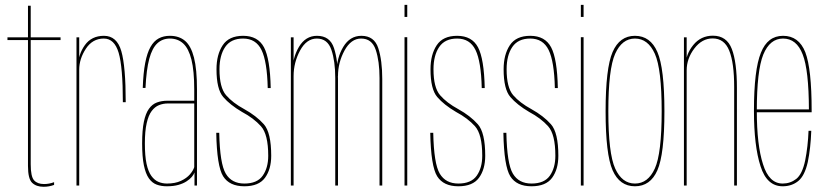

<svg xmlns="http://www.w3.org/2000/svg" viewBox="-20 -746 3327 772"><path d="M155 5Q177.5 5 197.5 -2.5V-13.5Q177.5 -6 157 -6Q130.5 -6 117 -21Q103.5 -36 103.5 -85.5V-585H223.5V-596H103.5V-723H92.5V-596H10V-585H92.5V-78.5Q92.5 -27 109.2 -11Q126 5 155 5Z M474 -335H485.5Q485.5 -479 467.8 -540.5Q450 -602 398 -602Q348 -602 321.2 -564.5Q294.5 -527 294.5 -481.5L298.5 -466Q298.5 -509 325.2 -550Q352 -591 397.5 -591Q440 -591 457 -534Q474 -477 474 -335ZM287.5 0H298.5V-503.5V-596H287.5Z M650.5 3Q677.5 3 697 -2.5Q716.5 -8 730 -16.8Q743.5 -25.5 751.2 -34.8Q759 -44 762 -52.5V0H772V-386.5Q772 -467.5 760 -514.5Q748 -561.5 724 -581.8Q700 -602 663 -602Q637.5 -602 618 -591.5Q598.5 -581 585 -557Q571.5 -533 563.8 -492.8Q556 -452.5 554 -392.5H565Q568.5 -466 580.2 -509.5Q592 -553 612.8 -572Q633.5 -591 663 -591Q695 -591 716.8 -571Q738.5 -551 749.8 -506Q761 -461 761 -386V-341H653Q630 -341 611 -334Q592 -327 578.8 -308.5Q565.5 -290 558.5 -256.5Q551.5 -223 551.5 -169.5Q551.5 -115.5 558.5 -81.5Q565.5 -47.5 578.5 -29Q591.5 -10.5 609.8 -3.8Q628 3 650.5 3ZM651.5 -8Q633 -8 617 -14.8Q601 -21.5 588.5 -38.8Q576 -56 569.2 -87.5Q562.5 -119 562.5 -169.5Q562.5 -219 569.8 -250.8Q577 -282.5 589.8 -299.5Q602.5 -316.5 619.2 -323.2Q636 -330 655 -330H761V-74Q757 -60.5 743.8 -45Q730.5 -29.5 707.5 -18.8Q684.5 -8 651.5 -8Z M962.5 3Q1020.5 3 1045.5 -31.2Q1070.5 -65.5 1070.5 -119.5Q1070.5 -213 1040.8 -246.5Q1011 -280 962.5 -307Q915.5 -332.5 889 -363.2Q862.5 -394 862.5 -467.5Q862.5 -523.5 885.5 -557.2Q908.5 -591 957.5 -591Q1009 -591 1031.5 -545Q1054 -499 1056.5 -392H1068.5Q1066 -509.5 1041.5 -555.8Q1017 -602 957.5 -602Q900.5 -602 875.5 -564.2Q850.5 -526.5 850.5 -467.5Q850.5 -387.5 877.5 -356Q904.5 -324.5 953 -296Q1000 -271 1029.2 -238.5Q1058.5 -206 1058.5 -119.5Q1058.5 -71 1036.2 -39.5Q1014 -8 962.5 -8Q911.5 -8 887.8 -47.8Q864 -87.5 861.5 -212H849.5Q852 -77.5 877.2 -37.2Q902.5 3 962.5 3Z M1149.5 0H1160.5V-519V-596H1149.5ZM1328 0H1339V-428.5Q1339 -503 1323 -552.5Q1307 -602 1254.5 -602Q1208.5 -602 1182 -557.5Q1155.5 -513 1155.5 -455L1160.5 -440Q1160.5 -494.5 1186.5 -542.8Q1212.5 -591 1254 -591Q1297 -591 1312.5 -545.5Q1328 -500 1328 -432ZM1506 0H1517V-428.5Q1517 -503 1501 -552.5Q1485 -602 1433 -602Q1387 -602 1360.2 -557.5Q1333.5 -513 1333.5 -455L1339 -440Q1339 -494.5 1365.2 -542.8Q1391.5 -591 1432 -591Q1475.5 -591 1490.8 -545.5Q1506 -500 1506 -432Z M1606.5 0H1617.5V-596.5H1606.5ZM1606.5 -726.5V-678H1617.5V-726.5Z M1823 3Q1881 3 1906 -31.2Q1931 -65.5 1931 -119.5Q1931 -213 1901.2 -246.5Q1871.5 -280 1823 -307Q1776 -332.5 1749.5 -363.2Q1723 -394 1723 -467.5Q1723 -523.5 1746 -557.2Q1769 -591 1818 -591Q1869.5 -591 1892 -545Q1914.5 -499 1917 -392H1929Q1926.5 -509.5 1902 -555.8Q1877.5 -602 1818 -602Q1761 -602 1736 -564.2Q1711 -526.5 1711 -467.5Q1711 -387.5 1738 -356Q1765 -324.5 1813.5 -296Q1860.5 -271 1889.8 -238.5Q1919 -206 1919 -119.5Q1919 -71 1896.8 -39.5Q1874.5 -8 1823 -8Q1772 -8 1748.2 -47.8Q1724.5 -87.5 1722 -212H1710Q1712.5 -77.5 1737.8 -37.2Q1763 3 1823 3Z M2117 3Q2175 3 2200 -31.2Q2225 -65.5 2225 -119.5Q2225 -213 2195.2 -246.5Q2165.5 -280 2117 -307Q2070 -332.5 2043.5 -363.2Q2017 -394 2017 -467.5Q2017 -523.5 2040 -557.2Q2063 -591 2112 -591Q2163.5 -591 2186 -545Q2208.5 -499 2211 -392H2223Q2220.5 -509.5 2196 -555.8Q2171.5 -602 2112 -602Q2055 -602 2030 -564.2Q2005 -526.5 2005 -467.5Q2005 -387.5 2032 -356Q2059 -324.5 2107.5 -296Q2154.5 -271 2183.8 -238.5Q2213 -206 2213 -119.5Q2213 -71 2190.8 -39.5Q2168.5 -8 2117 -8Q2066 -8 2042.2 -47.8Q2018.5 -87.5 2016 -212H2004Q2006.5 -77.5 2031.8 -37.2Q2057 3 2117 3Z M2315.5 0H2326.5V-596.5H2315.5ZM2315.5 -726.5V-678H2326.5V-726.5Z M2533 3Q2595 3 2623.2 -61.2Q2651.5 -125.5 2651.5 -298.5Q2651.5 -472 2623.2 -537Q2595 -602 2533 -602Q2471.5 -602 2443.2 -537Q2415 -472 2415 -298.5Q2415 -125.5 2443.2 -61.2Q2471.5 3 2533 3ZM2533 -8Q2481 -8 2453.5 -68.5Q2426 -129 2426 -298.5Q2426 -468.5 2453.5 -529.8Q2481 -591 2533 -591Q2585.5 -591 2613 -529.8Q2640.5 -468.5 2640.5 -298.5Q2640.5 -129 2613 -68.5Q2585.5 -8 2533 -8Z M2730 0H2741V-504V-596H2730ZM2932 0H2943V-392.5Q2943 -496 2922.5 -549.2Q2902 -602.5 2846.5 -602.5Q2798 -602.5 2767.5 -565Q2737 -527.5 2737 -482.5L2741 -463Q2741 -510.5 2771.8 -551Q2802.5 -591.5 2845.5 -591.5Q2892.5 -591.5 2912.2 -542.2Q2932 -493 2932 -396Z M3127 3V-8Q3072 -8 3048 -85.5Q3023 -162.5 3023 -300.5Q3023 -462 3049 -526.5Q3075.5 -591 3128.5 -591Q3183 -591 3207.5 -527Q3232 -464.5 3232.5 -306H3018.5V-294.5H3243.5Q3243.5 -299 3243.5 -301.5Q3243.5 -469.5 3218 -536Q3192 -602 3128.5 -602Q3066.5 -602 3039.5 -534Q3011.5 -466 3011.5 -300.5Q3011.5 -159 3038 -77.5Q3063.5 3 3127 3ZM3127 -8V3Q3163.5 3 3189.5 -18Q3215.5 -39 3228 -94.5Q3239.5 -150 3242 -220H3231Q3228.5 -156 3217.5 -101Q3206 -46 3181.5 -26.5Q3157.5 -8 3127 -8Z"/></svg>

Font: Anybody Thin Condensed
Style: Regular
Weight: 100
Width: 3
Version: Version 1.113;gftools[0.9.25]